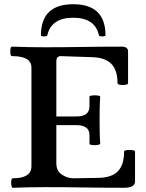

<svg xmlns="http://www.w3.org/2000/svg" viewBox="-20 -887 693 910"><path d="M41 3Q36 3 34 -8.5Q32 -20 33.5 -31Q35 -42 41 -42Q129 -42 129 -99V-567Q129 -621 37 -621Q31 -621 29.5 -632Q28 -643 29.5 -654.5Q31 -666 37 -666Q114 -663 190 -663Q280 -663 372 -664.5Q464 -666 556 -666Q587 -666 587 -643V-493Q587 -487 574.5 -485Q562 -483 549.5 -485Q537 -487 537 -493Q537 -554 508 -584Q479 -614 418 -616L267 -621Q247 -620 247 -597V-335H340Q375 -335 389.5 -347.5Q404 -360 404 -383V-428Q404 -433 416.5 -434.5Q429 -436 442 -434.5Q455 -433 455 -428Q453 -401 452.5 -373Q452 -345 452 -318Q452 -290 452.5 -262Q453 -234 455 -207Q455 -202 442 -200Q429 -198 416.5 -199.5Q404 -201 404 -207V-248Q404 -294 340 -294H247V-113Q247 -77 273 -59.5Q299 -42 329 -42L447 -44Q509 -45 538.5 -75Q568 -105 568 -168Q568 -174 581 -175.5Q594 -177 607 -175.5Q620 -174 620 -168V-27Q620 3 568 3Q474 3 380 1.5Q286 0 193 0Q117 0 41 3ZM174 -719Q174 -867 327 -867Q480 -867 480 -719Q480 -716 472.5 -715Q465 -714 457.5 -715Q450 -716 449 -719Q431 -803 327 -803Q223 -803 204 -719Q204 -716 196 -715Q188 -714 181 -715Q174 -716 174 -719Z"/></svg>

Font: Junicode SmExp
Style: Bold
Weight: 700
Width: 6
Designer: Peter S. Baker
Version: Version 2.205; ttfautohint (v1.8.4)